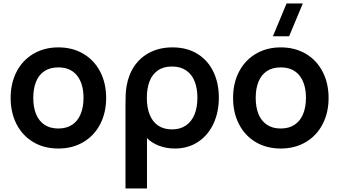

<svg xmlns="http://www.w3.org/2000/svg" viewBox="-20 -822 1912 1082"><path d="M308.7 15Q228.5 15 167.6 -21.2Q106.7 -57.4 73.3 -122.2Q40 -186.9 40 -270.2Q40 -353.9 73.8 -418.6Q107.7 -483.2 168.8 -519.1Q230 -555 308.7 -555Q388.9 -555 450 -518.8Q511.2 -482.7 544.7 -417.8Q578.2 -353 578.2 -270.2Q578.2 -186.7 544.4 -122Q510.7 -57.2 449.5 -21.1Q388.3 15 308.7 15ZM308.7 -97.8Q355.2 -97.8 387.1 -119.3Q419 -140.8 434.8 -179.8Q450.7 -218.8 450.7 -270.2Q450.7 -350.2 414.2 -396.2Q377.7 -442.2 308.7 -442.2Q261.2 -442.2 229.8 -420.8Q198.2 -399.5 182.9 -360.9Q167.5 -322.2 167.5 -270.2Q167.5 -217 183.6 -178.2Q199.8 -139.5 231.2 -118.7Q262.8 -97.8 308.7 -97.8Z M687.2 -231.8Q687.2 -266.4 688.3 -290Q689.4 -313.6 693.3 -336.2Q704.1 -401.5 738.1 -450.9Q772.1 -500.2 826.8 -527.6Q881.6 -555 952 -555Q1033.6 -555 1092.5 -518.6Q1151.5 -482.2 1182.4 -417.9Q1213.3 -353.7 1213.3 -271.8Q1213.3 -189.8 1182.8 -124.5Q1152.2 -59.1 1095.7 -22Q1039.2 15 964.7 15Q917.2 15 876.2 -0.7Q835.3 -16.4 808.3 -43.8V240H687.2ZM949.2 -92.8Q996 -92.8 1028.1 -115.2Q1060.2 -137.5 1076.4 -177.5Q1092.5 -217.6 1092.5 -271Q1092.5 -324.8 1076.5 -364.4Q1060.5 -403.9 1028.4 -425.5Q996.2 -447.2 949.2 -447.2Q901.4 -447.2 869.7 -425.2Q838 -403.3 822.8 -363.7Q807.5 -324 807.5 -270.3Q807.5 -215.8 823.4 -176Q839.2 -136.2 871 -114.5Q902.7 -92.8 949.2 -92.8Z M1609.3 -617.5H1517.8L1595 -802.5H1686.5ZM1562.2 15Q1482 15 1421.1 -21.2Q1360.2 -57.4 1326.8 -122.2Q1293.5 -186.9 1293.5 -270.2Q1293.5 -353.9 1327.3 -418.6Q1361.2 -483.2 1422.3 -519.1Q1483.5 -555 1562.2 -555Q1642.4 -555 1703.5 -518.8Q1764.7 -482.7 1798.2 -417.8Q1831.7 -353 1831.7 -270.2Q1831.7 -186.7 1797.9 -122Q1764.2 -57.2 1703 -21.1Q1641.8 15 1562.2 15ZM1562.2 -97.8Q1608.7 -97.8 1640.6 -119.3Q1672.5 -140.8 1688.3 -179.8Q1704.2 -218.8 1704.2 -270.2Q1704.2 -350.2 1667.7 -396.2Q1631.2 -442.2 1562.2 -442.2Q1514.8 -442.2 1483.2 -420.8Q1451.8 -399.5 1436.4 -360.9Q1421 -322.2 1421 -270.2Q1421 -217 1437.1 -178.2Q1453.2 -139.5 1484.8 -118.7Q1516.2 -97.8 1562.2 -97.8Z"/></svg>

Font: Manrope
Style: Regular
Weight: 400
Designer: Mikhail Sharanda
Foundry: Mikhail Sharanda
Version: Version 4.503